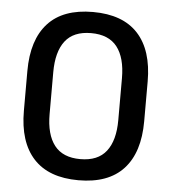

<svg xmlns="http://www.w3.org/2000/svg" viewBox="-50 -698 675 756"><g transform="rotate(5 288.0 -319.5)"><path d="M287.5 13Q170 13 110 -52.2Q50 -117.5 50 -241V-398Q50 -521.5 109.8 -586.8Q169.5 -652 287.5 -652Q405.5 -652 465.5 -586.8Q525.5 -521.5 525.5 -398V-241Q525.5 -117.5 465.5 -52.2Q405.5 13 287.5 13ZM287.5 -70.5Q357 -70.5 390.2 -113.2Q423.5 -156 423.5 -236.5V-402Q423.5 -483 390.2 -525.8Q357 -568.5 287.5 -568.5Q218 -568.5 185 -525.8Q152 -483 152 -402V-236.5Q152 -156 185.2 -113.2Q218.5 -70.5 287.5 -70.5Z"/></g></svg>

Font: Anek Bangla Medium Medium
Style: Regular
Weight: 500
Version: Version 1.003